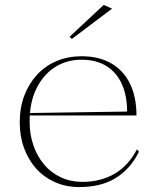

<svg xmlns="http://www.w3.org/2000/svg" viewBox="-20 -743 645 778"><path d="M311 -515Q382 -515 432 -485.5Q482 -456 507.5 -402.5Q533 -349 533 -275H100V-285L495 -291Q495 -356 473.5 -403Q452 -450 411 -475.5Q370 -501 310 -501Q249 -501 201.5 -470Q154 -439 127 -383Q100 -327 100 -251Q100 -198 115.5 -153.5Q131 -109 159 -76Q187 -43 226.5 -24.5Q266 -6 314 -6Q351 -6 384 -14.5Q417 -23 444.5 -39Q472 -55 495 -80Q518 -105 535 -138L543 -128Q524 -90 499 -63Q474 -36 443.5 -18.5Q413 -1 377.5 7Q342 15 301 15Q247 15 202.5 -5Q158 -25 126.5 -60Q95 -95 77.5 -143Q60 -191 60 -247Q60 -307 78.5 -355.5Q97 -404 130 -440Q163 -476 209 -495.5Q255 -515 311 -515ZM271 -585 262 -594 400 -723 434 -708Z"/></svg>

Font: Kalnia ExtraLight
Style: Regular
Weight: 250
Designer: Frida Medrano
Foundry: Frida Medrano
Version: Version 1.105